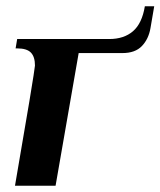

<svg xmlns="http://www.w3.org/2000/svg" viewBox="-20 -595 514 615"><path d="M74 -270Q92 -379 92 -385Q92 -413 79 -426.5Q66 -440 35 -440H30L35 -470H330Q377 -470 406 -495Q435 -520 444 -575H474L462 -505Q456 -470 434.5 -447.5Q413 -425 372 -425H232L158 0H28Z"/></svg>

Font: Philosopher
Style: Bold Italic
Weight: 700
Italic angle: -10°
Designer: Jovanny Lemonad
Foundry: Jovanny Lemonad
Version: Version 2.000